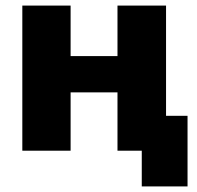

<svg xmlns="http://www.w3.org/2000/svg" viewBox="-20 -540 706 688"><path d="M488 128H652V-125H575V-520H401V-339H233V-520H60V0H233V-209H401V0H488Z"/></svg>

Font: Fixel Display ExtraBold
Style: Regular
Weight: 800
Designer: AlfaBravo + MacPaw
Foundry: Kyrylo Tkachov, Marchela Mozhyna, Serhii Makarenko, Maria Weinstein, Zakhar Kryvoshyya
Version: Version 1.211